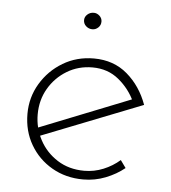

<svg xmlns="http://www.w3.org/2000/svg" viewBox="-45 -588 567 637"><g transform="rotate(5 238.5 -270.0)"><path d="M255 7Q197 7 151 -19.5Q105 -46 78.5 -91.5Q52 -137 52 -194Q52 -249 79.5 -295Q107 -341 153 -368.5Q199 -396 256 -396Q322 -396 367.5 -357Q413 -318 435 -257L92 -122L82 -148L404 -276L397 -264Q378 -306 341.5 -336Q305 -366 254 -366Q207 -366 169 -343Q131 -320 108.5 -281.5Q86 -243 86 -195Q86 -150 107 -110.5Q128 -71 166.5 -46.5Q205 -22 256 -22Q289 -22 319.5 -34.5Q350 -47 374 -68L392 -43Q365 -21 329.5 -7Q294 7 255 7ZM212 -520Q212 -531 221 -539Q230 -547 242 -547Q253 -547 261.5 -539Q270 -531 270 -520Q270 -508 261.5 -500Q253 -492 242 -492Q230 -492 221 -500Q212 -508 212 -520Z"/></g></svg>

Font: Josefin Sans ExtraLight
Style: Regular
Weight: 250
Designer: Santiago Orozco
Foundry: Typemade
Version: Version 2.000